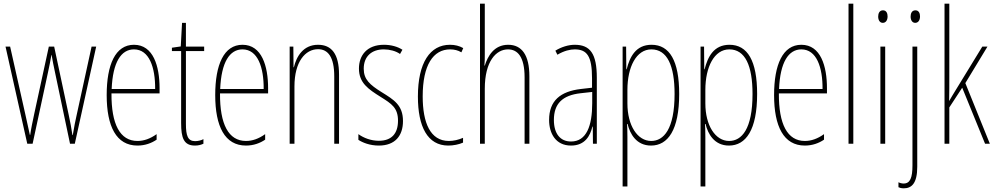

<svg xmlns="http://www.w3.org/2000/svg" viewBox="-20 -780 5399 1042"><path d="M278 -390 360 0H386L502 -527H477L395 -151C387 -115 385 -105 375 -47H373C368 -82 361 -120 353 -156L274 -527H245L166 -163C158 -126 147 -73 144 -48H142C134 -83 127 -118 118 -157L35 -527H10L128 0H157L241 -390C248 -421 254 -453 259 -482H260C265 -453 271 -422 278 -390Z M707 -537C606 -537 559 -429 559 -264C559 -94 611 10 726 10C767 10 802 -3 830 -22V-52C795 -27 761 -15 726 -15C631 -15 584 -106 585 -273H846V-301C846 -421 812 -537 707 -537ZM707 -512C790 -512 823 -414 822 -297H586C592 -442 637 -512 707 -512Z M1039 -14C999 -14 989 -44 989 -108V-503H1088V-527H989V-656H968L961 -528L913 -521V-503H963V-112C963 -32 977 10 1038 10C1057 10 1071 6 1084 0V-25C1074 -19 1056 -14 1039 -14Z M1296 -537C1195 -537 1148 -429 1148 -264C1148 -94 1200 10 1315 10C1356 10 1391 -3 1419 -22V-52C1384 -27 1350 -15 1315 -15C1220 -15 1173 -106 1174 -273H1435V-301C1435 -421 1401 -537 1296 -537ZM1296 -512C1379 -512 1412 -414 1411 -297H1175C1181 -442 1226 -512 1296 -512Z M1706 -537C1626 -537 1589 -474 1575 -415H1573L1572 -527H1552V0H1578V-311C1578 -445 1637 -513 1706 -513C1760 -513 1794 -471 1794 -365V0H1820V-375C1820 -488 1779 -537 1706 -537Z M2167 -123C2167 -210 2117 -239 2051 -280C1987 -320 1954 -349 1954 -407C1954 -475 1998 -512 2063 -512C2095 -512 2129 -503 2151 -487L2164 -510C2138 -527 2102 -537 2064 -537C1971 -537 1928 -479 1928 -408C1928 -330 1979 -296 2046 -254C2105 -217 2140 -195 2140 -125C2140 -56 2106 -16 2036 -16C1994 -16 1954 -31 1925 -52V-21C1948 -6 1987 10 2036 10C2124 10 2167 -43 2167 -123Z M2413 10C2440 10 2471 4 2493 -6V-32C2468 -21 2441 -15 2416 -15C2315 -15 2274 -114 2274 -257C2274 -427 2331 -512 2423 -512C2445 -512 2466 -507 2484 -496L2494 -519C2473 -531 2449 -537 2422 -537C2314 -537 2248 -440 2248 -256C2248 -93 2300 10 2413 10Z M2611 -492V-760H2585V0H2611V-298C2611 -447 2672 -512 2737 -512C2789 -512 2827 -472 2827 -360V0H2853V-366C2853 -481 2812 -537 2738 -537C2661 -537 2627 -475 2611 -424H2609C2611 -446 2611 -461 2611 -492Z M3099 -537C3065 -537 3026 -525 2994 -505L3005 -483C3042 -505 3075 -512 3099 -512C3166 -512 3193 -475 3193 -355V-304L3132 -297C3022 -284 2960 -234 2960 -129C2960 -57 2995 10 3079 10C3155 10 3183 -43 3195 -93H3197L3198 0H3219V-358C3219 -489 3183 -537 3099 -537ZM3131 -274 3194 -281V-220C3194 -97 3163 -12 3079 -12C3021 -12 2986 -54 2986 -129C2986 -217 3032 -263 3131 -274Z M3516 -537C3431 -537 3398 -472 3381 -404H3379L3378 -527H3359V232H3385V-37C3385 -69 3384 -95 3383 -107H3386C3399 -53 3434 10 3513 10C3605 10 3666 -75 3666 -270C3666 -450 3614 -537 3516 -537ZM3515 -512C3601 -512 3641 -424 3641 -270C3641 -79 3582 -15 3514 -15C3440 -15 3385 -98 3385 -219V-292C3385 -416 3433 -512 3515 -512Z M3939 -537C3854 -537 3821 -472 3804 -404H3802L3801 -527H3782V232H3808V-37C3808 -69 3807 -95 3806 -107H3809C3822 -53 3857 10 3936 10C4028 10 4089 -75 4089 -270C4089 -450 4037 -537 3939 -537ZM3938 -512C4024 -512 4064 -424 4064 -270C4064 -79 4005 -15 3937 -15C3863 -15 3808 -98 3808 -219V-292C3808 -416 3856 -512 3938 -512Z M4329 -537C4228 -537 4181 -429 4181 -264C4181 -94 4233 10 4348 10C4389 10 4424 -3 4452 -22V-52C4417 -27 4383 -15 4348 -15C4253 -15 4206 -106 4207 -273H4468V-301C4468 -421 4434 -537 4329 -537ZM4329 -512C4412 -512 4445 -414 4444 -297H4208C4214 -442 4259 -512 4329 -512Z M4611 0V-760H4585V0Z M4772 -724C4752 -724 4746 -706 4746 -690C4746 -672 4754 -656 4771 -656C4787 -656 4797 -670 4797 -691C4797 -707 4791 -724 4772 -724ZM4784 -527H4758V0H4784Z M4922 -690C4922 -672 4930 -656 4947 -656C4963 -656 4973 -670 4973 -691C4973 -707 4967 -724 4948 -724C4928 -724 4922 -706 4922 -690ZM4885 242C4927 242 4958 216 4958 125V-527H4932V117C4932 184 4920 216 4884 216C4874 216 4863 213 4856 209V236C4862 239 4871 242 4885 242Z M5132 -361V-760H5106V0H5132V-197L5202 -304L5326 0H5352L5219 -329L5339 -527H5311L5163 -285C5151 -266 5145 -255 5132 -233H5131C5132 -278 5132 -314 5132 -361Z"/></svg>

Font: Noto Sans Armenian ExtraCondensed Thin
Style: Regular
Weight: 100
Width: 2
Designer: Monotype Design Team
Foundry: Monotype Imaging Inc.
Version: Version 2.008